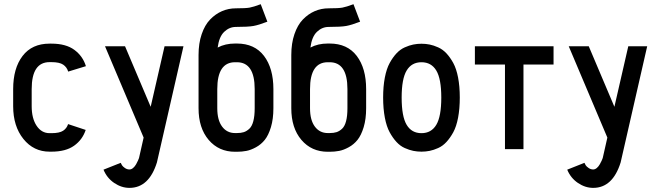

<svg xmlns="http://www.w3.org/2000/svg" viewBox="-20 -724 3191 932"><path d="M229.5 -422.4H220.7Q133.8 -422.4 133.8 -291.5V-208.5Q133.8 -149.4 157.7 -113.5Q181.6 -77.6 220.7 -77.6H229.5Q268.6 -77.6 286.4 -89.4Q304.2 -101.1 310.5 -121.6L396 -93.3Q380.4 -45.9 339.8 -16.8Q299.3 12.2 229.5 12.2H220.7Q143.1 12.2 93.5 -49.6Q43.9 -111.3 43.9 -208.5V-291.5Q43.9 -392.6 89.6 -452.4Q135.3 -512.2 220.7 -512.2H229.5Q300.3 -512.2 341.3 -481.7Q382.3 -451.2 397 -402.8L311 -376.5Q304.7 -397.9 286.6 -410.2Q268.6 -422.4 229.5 -422.4Z M870.6 -499.5 741.7 64.5Q703.1 188 608.4 188Q569.8 188 534.4 164.1Q499 140.1 482.4 99.6L565.9 66.4Q568.4 72.3 572.3 78.4Q576.2 84.5 586.4 91.6Q596.7 98.6 608.4 98.6Q617.7 98.6 626.2 91.3Q634.8 84 640.9 73Q647 62 649.9 55.2Q652.8 48.3 654.8 43L677.2 -56.2L489.7 -499.5H586.9L711.4 -205.6L778.8 -499.5Z M1121.1 -512.7H1129.9Q1215.8 -512.7 1261.5 -452.6Q1307.1 -392.6 1307.1 -291.5V-198.7Q1307.1 -146.5 1295.2 -106.9Q1283.2 -67.4 1265.4 -45.2Q1247.6 -22.9 1222.7 -9.3Q1197.8 4.4 1176 8.5Q1154.3 12.7 1129.9 12.7H1121.1Q1042 12.7 992.9 -44.9Q943.8 -102.5 943.8 -198.7V-457Q943.8 -513.7 959 -558.1Q974.1 -602.5 1000 -629.4Q1025.9 -656.2 1057.6 -669.9Q1089.4 -683.6 1125 -683.6Q1172.9 -683.6 1191.7 -687Q1210.4 -690.4 1245.6 -703.6L1277.8 -618.7Q1235.8 -602.5 1210 -597.9Q1184.1 -593.3 1125 -593.3Q1093.3 -593.3 1068.4 -569.6Q1043.5 -545.9 1036.6 -493.2Q1073.2 -512.7 1121.1 -512.7ZM1034.7 -291.5V-198.7Q1034.7 -141.1 1058.1 -109.6Q1081.5 -78.1 1121.1 -78.1H1129.9Q1149.4 -78.1 1163.3 -82.5Q1177.2 -86.9 1190.2 -98.9Q1203.1 -110.8 1209.7 -136Q1216.3 -161.1 1216.3 -198.7V-291.5Q1216.3 -421.9 1129.9 -421.9H1121.1Q1034.7 -421.9 1034.7 -291.5Z M1571.3 -512.7H1580.1Q1666 -512.7 1711.7 -452.6Q1757.3 -392.6 1757.3 -291.5V-198.7Q1757.3 -146.5 1745.4 -106.9Q1733.4 -67.4 1715.6 -45.2Q1697.8 -22.9 1672.9 -9.3Q1647.9 4.4 1626.2 8.5Q1604.5 12.7 1580.1 12.7H1571.3Q1492.2 12.7 1443.1 -44.9Q1394 -102.5 1394 -198.7V-457Q1394 -513.7 1409.2 -558.1Q1424.3 -602.5 1450.2 -629.4Q1476.1 -656.2 1507.8 -669.9Q1539.6 -683.6 1575.2 -683.6Q1623 -683.6 1641.8 -687Q1660.6 -690.4 1695.8 -703.6L1728 -618.7Q1686 -602.5 1660.2 -597.9Q1634.3 -593.3 1575.2 -593.3Q1543.5 -593.3 1518.6 -569.6Q1493.7 -545.9 1486.8 -493.2Q1523.4 -512.7 1571.3 -512.7ZM1484.9 -291.5V-198.7Q1484.9 -141.1 1508.3 -109.6Q1531.7 -78.1 1571.3 -78.1H1580.1Q1599.6 -78.1 1613.5 -82.5Q1627.4 -86.9 1640.4 -98.9Q1653.3 -110.8 1659.9 -136Q1666.5 -161.1 1666.5 -198.7V-291.5Q1666.5 -421.9 1580.1 -421.9H1571.3Q1484.9 -421.9 1484.9 -291.5Z M2203.6 -347.7Q2211.9 -304.7 2211.9 -250.5Q2211.9 -196.3 2203.6 -152.8Q2195.3 -109.4 2180.2 -81.8Q2165 -54.2 2147 -34.7Q2128.9 -15.1 2106.9 -5.4Q2085 4.4 2065.7 8.3Q2046.4 12.2 2025.9 12.2Q2005.4 12.2 1986.1 8.3Q1966.8 4.4 1944.8 -5.4Q1922.9 -15.1 1904.8 -34.7Q1886.7 -54.2 1871.6 -81.8Q1856.4 -109.4 1848.1 -152.8Q1839.8 -196.3 1839.8 -250.5Q1839.8 -304.7 1848.1 -347.7Q1856.4 -390.6 1871.6 -418.2Q1886.7 -445.8 1904.8 -465.1Q1922.9 -484.4 1944.8 -494.1Q1966.8 -503.9 1986.1 -507.8Q2005.4 -511.7 2025.9 -511.7Q2046.4 -511.7 2065.7 -507.8Q2085 -503.9 2106.9 -494.1Q2128.9 -484.4 2147 -465.1Q2165 -445.8 2180.2 -418.2Q2195.3 -390.6 2203.6 -347.7ZM1929.7 -250.5Q1929.7 -158.7 1953.9 -118.2Q1978 -77.6 2025.9 -77.6Q2073.7 -77.6 2097.9 -118.2Q2122.1 -158.7 2122.1 -250.5Q2122.1 -341.3 2097.9 -381.6Q2073.7 -421.9 2025.9 -421.9Q1978 -421.9 1953.9 -381.6Q1929.7 -341.3 1929.7 -250.5Z M2667 -499.5V-410.6H2521V0H2431.2V-410.6H2285.2V-499.5Z M3121.6 -499.5 2992.7 64.5Q2954.1 188 2859.4 188Q2820.8 188 2785.4 164.1Q2750 140.1 2733.4 99.6L2816.9 66.4Q2819.3 72.3 2823.2 78.4Q2827.1 84.5 2837.4 91.6Q2847.7 98.6 2859.4 98.6Q2868.7 98.6 2877.2 91.3Q2885.7 84 2891.8 73Q2897.9 62 2900.9 55.2Q2903.8 48.3 2905.8 43L2928.2 -56.2L2740.7 -499.5H2837.9L2962.4 -205.6L3029.8 -499.5Z"/></svg>

Font: Anka/Coder Narrow
Style: Bold
Weight: 700
Width: 3
Monospace: yes
Version: Version 001.100